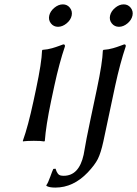

<svg xmlns="http://www.w3.org/2000/svg" viewBox="-20 -641 624 874"><path d="M489 -534.4Q476.6 -549.8 481 -569.8Q485.4 -589.8 504.2 -605.5Q522.9 -621.1 543 -621.1Q563 -621.1 575.2 -605.5Q587.4 -589.8 583 -569.8Q578.6 -549.8 560.1 -534.4Q541.5 -519 521.5 -519Q501.5 -519 489 -534.4ZM360.8 63Q361.8 59.1 364.7 41.3Q367.7 23.4 374.5 -12.7Q379.9 -41.5 391.6 -96.2L420.9 -234.9Q446.8 -357.4 448.2 -411.1L451.2 -414.1Q462.9 -415 473.4 -416.7Q483.9 -418.5 494.6 -421.6Q505.4 -424.8 511.5 -426.8Q517.6 -428.7 529.3 -433.1L545.4 -439Q554.2 -439 552.2 -429.2Q526.9 -354.5 504.4 -251L450.7 2Q439 55.7 425.3 82.8Q411.6 109.9 379.4 144Q313.5 212.9 231.9 212.9Q203.1 212.9 191.4 205.1L190.9 202.1Q198.7 191.9 208.5 164.3Q218.3 136.7 222.7 127.9L232.9 127Q236.3 136.7 237.8 140.1Q239.3 143.6 243.4 149.4Q247.6 155.3 253.9 157.2Q260.3 159.2 270 159.2Q339.8 159.2 360.8 63ZM211.9 -534.4Q199.7 -549.8 204.1 -569.8Q208.5 -589.8 227.3 -605.5Q246.1 -621.1 266.1 -621.1Q286.1 -621.1 298.3 -605.5Q310.5 -589.8 306.2 -569.8Q301.8 -549.8 283 -534.4Q264.2 -519 244.1 -519Q224.1 -519 211.9 -534.4ZM144 -234.9Q169.9 -356.9 171.4 -411.1L173.8 -414.1Q185.5 -415 196 -416.7Q206.5 -418.5 217.3 -421.6Q228 -424.8 234.1 -426.8Q240.2 -428.7 252 -433.1L268.1 -439Q277.3 -439 275.4 -429.2Q250 -354.5 227.5 -251L212.4 -180.2Q189 -68.4 184.1 0L181.6 2.9Q168 0 133.8 0Q118.2 0 106 0.7Q93.8 1.5 88.9 2L84.5 2.9L84 0Q107.9 -66.4 132.3 -180.2Z"/></svg>

Font: Linux Biolinum G
Style: Italic
Weight: 400
Italic angle: -12°
Designer: Philipp H. Poll
Foundry: Philipp H. Poll
Version: Version 0.5.1